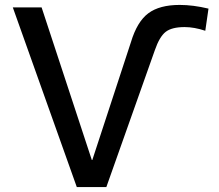

<svg xmlns="http://www.w3.org/2000/svg" viewBox="-20 -760 889 780"><path d="M730 -650Q678 -650 653 -630.5Q628 -611 609 -556L412 0H292L32 -730H149L353 -110H355L512 -589Q537 -672 582.5 -706Q628 -740 710 -740Q764 -740 827 -725L814 -635Q769 -650 730 -650Z"/></svg>

Font: Mplus 1p Medium
Style: Regular
Weight: 500
Version: Version 1.061